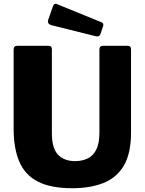

<svg xmlns="http://www.w3.org/2000/svg" viewBox="-20 -984 764 1014"><path d="M672 -284Q672 -174 634 -109.5Q596 -45 526 -17.5Q456 10 362 10Q247 10 179 -25.5Q111 -61 81.5 -131.5Q52 -202 52 -304V-721Q52 -742 70 -742H237Q254 -742 254 -723V-280Q254 -201 286.5 -167Q319 -133 377 -133Q413 -133 442.5 -147Q472 -161 488.5 -194Q505 -227 505 -283V-721Q505 -742 523 -742H656Q672 -742 672 -723V-284ZM260 -952Q267 -968 279 -963L517 -866Q530 -861 524 -844L511 -805Q507 -796 501.5 -793Q496 -790 484 -793L252 -851Q227 -858 235 -881Z"/></svg>

Font: Libre Franklin ExtraBold
Style: Regular
Weight: 800
Designer: Pablo Impallari, Rodrigo Fuenzalida, Nhung Nguyen
Foundry: Impallari Type
Version: Version 3.000